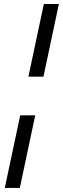

<svg xmlns="http://www.w3.org/2000/svg" viewBox="-20 -725 314 960"><path d="M122.1 -341.8 199.2 -705.1H274.4L197.3 -341.8ZM3.9 214.8 81.1 -148.4H156.2L79.1 214.8Z"/></svg>

Font: Crimson Pro ExtraLight SemiBold
Style: Italic
Weight: 600
Italic angle: -12°
Version: Version 1.002